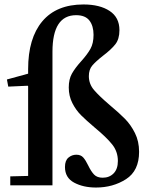

<svg xmlns="http://www.w3.org/2000/svg" viewBox="-20 -830 674 860"><path d="M106 -500V-520Q106 -659 169.5 -734.5Q233 -810 354 -810Q427 -810 471 -781Q515 -752 515 -695Q515 -655 496.5 -631.5Q478 -608 441 -580Q408 -554 393 -536Q378 -518 378 -489Q378 -454 401 -427Q424 -400 472 -359Q514 -324 540 -297.5Q566 -271 584.5 -234Q603 -197 603 -150Q603 -65 544.5 -27.5Q486 10 410 10Q353 10 312 -12Q271 -34 271 -82Q271 -111 286.5 -124Q302 -137 322 -137Q342 -137 353 -124.5Q364 -112 375 -89Q388 -62 401.5 -48Q415 -34 440 -34Q470 -34 489 -53.5Q508 -73 508 -109Q508 -151 482.5 -183Q457 -215 405 -258Q366 -291 343 -314Q320 -337 304 -368.5Q288 -400 288 -438Q288 -475 302 -500Q316 -525 343 -555Q371 -586 385 -611Q399 -636 399 -674Q399 -714 380.5 -738Q362 -762 321 -762Q215 -762 215 -598V0H26V-40L106 -42V-444L104 -446L17 -442L11 -474Z"/></svg>

Font: Minipax
Style: Bold
Weight: 500
Designer: Raphaël Ronot, Igor Stepanchenko (Cyrillic)
Foundry: steppetype
Version: Version 1.002